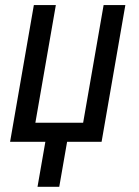

<svg xmlns="http://www.w3.org/2000/svg" viewBox="-20 -548 539 742"><path d="M116.7 -73.7 195.8 -528.3H110.8L19 0H155.3L125 173.8H209L239.3 0H372.6L464.4 -528.3H380.4L301.3 -73.7Z"/></svg>

Font: Roboto Condensed
Style: Italic
Weight: 400
Designer: Google
Version: Version 1.000;PS 001.000;hotconv 1.0.88;makeotf.lib2.5.64775